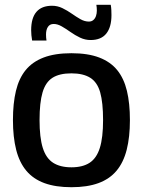

<svg xmlns="http://www.w3.org/2000/svg" viewBox="-20 -771 596 801"><path d="M34 -270Q34 -340 46.5 -392Q59 -444 87 -478.5Q115 -513 162 -531Q209 -549 278 -549Q347 -549 394 -531Q441 -513 469 -478.5Q497 -444 509.5 -392Q522 -340 522 -270Q522 -199 508.5 -146Q495 -93 466 -58.5Q437 -24 390.5 -7Q344 10 278 10Q212 10 165.5 -7Q119 -24 90 -58.5Q61 -93 47.5 -146Q34 -199 34 -270ZM145 -270Q145 -197 158.5 -154Q172 -111 201.5 -92Q231 -73 278 -73Q325 -73 354 -92Q383 -111 396.5 -154Q410 -197 410 -270Q410 -343 398 -385.5Q386 -428 356.5 -446.5Q327 -465 278 -465Q228 -465 199 -446.5Q170 -428 157.5 -385.5Q145 -343 145 -270ZM114 -602Q112 -613 111 -624Q110 -635 110 -645Q110 -696 132 -721.5Q154 -747 197 -747Q220 -747 240.5 -737Q261 -727 279.5 -714Q298 -701 315.5 -691Q333 -681 351 -681Q362 -681 369.5 -687.5Q377 -694 380.5 -704.5Q384 -715 384 -727Q384 -732 383.5 -739Q383 -746 382 -751H442Q444 -740 444.5 -729Q445 -718 445 -708Q445 -658 423.5 -631Q402 -604 358 -604Q335 -604 314 -614Q293 -624 274 -637.5Q255 -651 237.5 -661Q220 -671 204 -671Q188 -671 180 -659Q172 -647 172 -627Q172 -621 172.5 -614Q173 -607 174 -602Z"/></svg>

Font: Georama ExtraCondensed Thin Medium
Style: Regular
Weight: 500
Version: Version 1.001